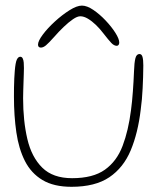

<svg xmlns="http://www.w3.org/2000/svg" viewBox="-20 -654 598 702"><path d="M241.5 29Q176.5 29 135.2 4.2Q94 -20.5 71.2 -65.2Q48.5 -110 39.8 -170Q31 -230 31 -301Q31 -317 31.2 -333.8Q31.5 -350.5 32.2 -366.5Q33 -382.5 34 -394.5Q36.5 -425.5 41.5 -436Q46.5 -446.5 54 -446.5Q60 -446.5 63 -440.5Q66 -434.5 66.8 -425Q67.5 -415.5 67.5 -405Q67.5 -397 67 -383.2Q66.5 -369.5 66 -353.5Q65.5 -337.5 65 -322Q64.5 -306.5 64.5 -294.5Q64.5 -212 80 -145.8Q95.5 -79.5 134.5 -41Q173.5 -2.5 243.5 -2.5Q320 -2.5 363.5 -33.5Q407 -64.5 428.2 -120.5Q449.5 -176.5 459 -251.5Q461 -267 462.8 -284.2Q464.5 -301.5 465.8 -319.5Q467 -337.5 468.2 -356.2Q469.5 -375 470 -393.5Q471 -425 475 -440.8Q479 -456.5 490 -456.5Q498 -456.5 501 -446Q504 -435.5 504 -414.5Q504 -393 503.2 -372Q502.5 -351 501.5 -330.8Q500.5 -310.5 498.8 -291Q497 -271.5 494.5 -253Q484.5 -168 458 -104.5Q431.5 -41 379.8 -6Q328 29 241.5 29ZM129.5 -480Q119 -480 119 -491Q119 -504 136.5 -527.5Q154 -551 180.5 -575.2Q207 -599.5 234 -616.5Q261 -633.5 279.5 -633.5Q298 -633.5 321.2 -617.8Q344.5 -602 366.2 -579Q388 -556 402 -533.8Q416 -511.5 416 -498.5Q416 -493 413.5 -489.8Q411 -486.5 407 -486.5Q397 -486.5 387 -497Q377 -507.5 358 -532Q345.5 -548.5 330.8 -562.8Q316 -577 301.2 -585.8Q286.5 -594.5 273.5 -594.5Q262.5 -594.5 246.5 -583.5Q230.5 -572.5 212.8 -555.5Q195 -538.5 178.5 -519.5Q158 -496.5 148 -488.2Q138 -480 129.5 -480Z"/></svg>

Font: Gluten Thin Thin
Style: Regular
Weight: 250
Version: Version 1.300